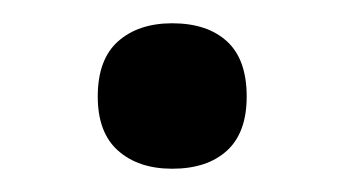

<svg xmlns="http://www.w3.org/2000/svg" viewBox="-20 -417 295 165"><path d="M64 -334Q64 -366 81.5 -381.5Q99 -397 128 -397Q158 -397 175 -381.5Q192 -366 192 -334Q192 -303 175 -287.5Q158 -272 128 -272Q99 -272 81.5 -287.5Q64 -303 64 -334Z"/></svg>

Font: Noto Sans Hebrew Thin Medium
Style: Regular
Weight: 500
Version: Version 3.001